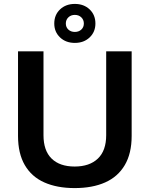

<svg xmlns="http://www.w3.org/2000/svg" viewBox="-20 -948 764 980"><path d="M361 12Q271 12 206 -17Q141 -46 106.5 -105.5Q72 -165 72 -254V-686H202V-258Q202 -179 243.5 -138.5Q285 -98 361 -98Q437 -98 479.5 -138.5Q522 -179 522 -258V-686H652V-254Q652 -165 617 -105.5Q582 -46 517 -17Q452 12 361 12ZM362 -729Q316 -729 286.5 -757Q257 -785 257 -828Q257 -872 286.5 -900Q316 -928 362 -928Q408 -928 437.5 -900Q467 -872 467 -828Q467 -785 437.5 -757Q408 -729 362 -729ZM362 -785Q382 -785 395 -797Q408 -809 408 -828Q408 -847 395 -859.5Q382 -872 362 -872Q342 -872 329 -859.5Q316 -847 316 -828Q316 -809 329 -797Q342 -785 362 -785Z"/></svg>

Font: Archivo SemiBold SemiBold
Style: Regular
Weight: 600
Version: Version 2.001